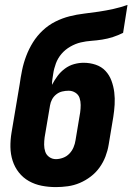

<svg xmlns="http://www.w3.org/2000/svg" viewBox="-20 -755 540 783"><path d="M208 8Q178 8 150 2.5Q122 -3 98 -16.5Q74 -30 57 -51.5Q40 -73 31.5 -99.5Q23 -126 22.5 -155Q22 -184 27 -214L60 -410Q64 -439 70 -468.5Q76 -498 87 -527Q98 -556 114.5 -582.5Q131 -609 154.5 -631Q178 -653 206 -667Q234 -681 263.5 -688.5Q293 -696 323 -699.5Q353 -703 383 -707.5Q413 -712 442.5 -718.5Q472 -725 500 -735L482 -621Q462 -611 440.5 -604Q419 -597 396.5 -593.5Q374 -590 352.5 -588.5Q331 -587 309.5 -582Q288 -577 267 -565Q246 -553 231 -535.5Q216 -518 208 -496.5Q200 -475 197 -454Q195 -442 193.5 -431Q192 -420 192 -409Q202 -428 214.5 -445Q227 -462 244.5 -475Q262 -488 282 -493.5Q302 -499 321 -499Q347 -499 370.5 -491Q394 -483 410 -466Q426 -449 434.5 -426Q443 -403 446 -378.5Q449 -354 447.5 -328.5Q446 -303 442 -278L423 -164Q419 -140 410 -116.5Q401 -93 386 -72Q371 -51 350 -35Q329 -19 305.5 -9Q282 1 257 4.5Q232 8 208 8ZM208 -106Q222 -106 237 -111.5Q252 -117 263 -128.5Q274 -140 280 -154.5Q286 -169 288 -183L307 -297Q309 -312 309 -327Q309 -342 304.5 -355.5Q300 -369 287.5 -377Q275 -385 260 -385Q247 -385 234 -382Q221 -379 210 -370.5Q199 -362 192.5 -350Q186 -338 184 -325L162 -195Q160 -180 160 -165Q160 -150 164.5 -136.5Q169 -123 181 -114.5Q193 -106 208 -106Z"/></svg>

Font: Iosevka Term Curly Heavy
Style: Italic
Weight: 900
Italic angle: -9°
Designer: Belleve Invis
Foundry: Belleve Invis
Version: Version 32.3.0